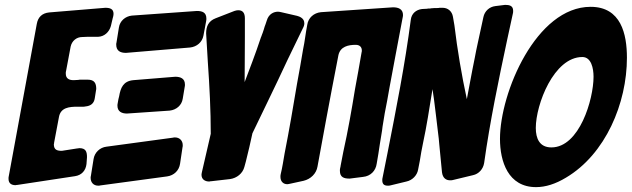

<svg xmlns="http://www.w3.org/2000/svg" viewBox="-20 -765 2593 788"><path d="M288 -42C315 -46 332 -65 335 -92L337 -120C337 -143 332 -157 305 -157L300 -156H298L234 -146C214 -146 201 -150 201 -173L202 -177V-179L222 -285C229 -324 265 -327 297 -327H320C323 -327 327 -327 330 -328C353 -330 366 -341 369 -362L375 -400C375 -424 367 -438 340 -438H312C308 -438 304 -438 301 -437L282 -436C263 -436 250 -443 250 -463C250 -468 250 -471 251 -473L270 -574C275 -597 294 -613 317 -613L340 -614H383C408 -615 428 -633 435 -658C438 -670 440 -681 443 -692L444 -695C445 -700 446 -704 446 -708C446 -729 431 -733 412 -733L182 -714C153 -711 136 -695 131 -667L16 -42C15 -39 15 -36 15 -31C15 -14 25 -5 44 -5L49 -6H51Z M521 -701C494 -698 472 -679 468 -652L458 -590C457 -587 457 -585 457 -582C457 -556 474 -548 497 -548L760 -570C788 -573 810 -592 815 -619L826 -678C827 -682 827 -686 827 -689C827 -714 810 -720 788 -720ZM738 -408C739 -411 739 -415 739 -418C739 -443 721 -450 699 -450L527 -436C486 -432 475 -405 469 -370L466 -358C465 -352 464 -346 463 -341C462 -337 462 -334 462 -331C462 -307 480 -299 501 -299L676 -311C704 -314 726 -333 730 -360ZM417 -163C390 -160 368 -139 364 -112L353 -43C352 -40 352 -38 352 -35C352 -16 364 -3 383 -3C386 -3 389 -3 392 -4L666 -41C694 -45 715 -65 719 -93L729 -160C730 -163 730 -166 730 -169C730 -188 717 -201 698 -201C695 -201 693 -201 690 -200Z M924 -30C952 -34 976 -53 983 -80L989 -102C998 -139 1009 -183 1016 -218C1043 -275 1112 -415 1160 -519L1223 -649C1227 -656 1229 -663 1229 -669C1229 -678 1226 -693 1199 -700L1134 -715C1129 -716 1125 -717 1121 -717C1104 -717 1083 -708 1075 -681L1070 -666C1067 -659 1065 -652 1063 -645L1058 -630C1057 -628 1057 -627 1056 -625L1052 -614C1051 -613 1051 -611 1050 -609C1029 -545 1001 -473 984 -428C984 -475 985 -537 985 -614V-690C985 -712 976 -723 958 -723C953 -723 948 -722 942 -720L865 -690C836 -679 826 -657 826 -628L833 -510C840 -410 845 -312 845 -216L809 -60C808 -55 807 -51 807 -48C807 -29 821 -20 839 -20L843 -21H845Z M1632 -690C1633 -695 1634 -699 1634 -703C1634 -728 1615 -735 1593 -735L1297 -715C1268 -712 1245 -692 1241 -663C1234 -628 1231 -595 1224 -563C1216 -516 1208 -468 1199 -421C1183 -325 1167 -231 1148 -135C1143 -107 1139 -78 1132 -50C1131 -46 1131 -42 1131 -39C1131 -20 1143 -9 1159 -9C1162 -9 1166 -10 1171 -11L1226 -23C1255 -30 1278 -52 1283 -81C1299 -169 1334 -360 1369 -539C1377 -574 1409 -581 1440 -581C1457 -581 1465 -571 1465 -558C1465 -555 1465 -553 1464 -550C1455 -497 1445 -442 1437 -399C1423 -313 1408 -227 1389 -142C1385 -123 1382 -105 1378 -85C1378 -82 1377 -79 1376 -75C1375 -71 1375 -67 1375 -64C1375 -37 1392 -32 1415 -32L1470 -39C1501 -42 1522 -64 1526 -93C1531 -120 1535 -147 1539 -174C1542 -193 1545 -211 1548 -229L1550 -245C1553 -263 1556 -281 1559 -300C1566 -333 1572 -369 1579 -408C1584 -437 1616 -604 1632 -690Z M1648 -20C1672 -25 1692 -45 1696 -69L1703 -105C1707 -130 1711 -154 1716 -177C1731 -246 1742 -319 1755 -399C1758 -382 1764 -338 1769 -294L1777 -227C1780 -204 1782 -186 1783 -171L1794 -58C1797 -33 1812 -25 1827 -25C1832 -25 1835 -25 1838 -26L1921 -46C1945 -51 1963 -71 1967 -96C1991 -267 2026 -435 2062 -604L2085 -710C2086 -713 2086 -716 2086 -721C2086 -742 2070 -745 2053 -745L2013 -740C1988 -737 1969 -719 1964 -695L1941 -589C1936 -566 1932 -547 1929 -530L1919 -480C1912 -447 1907 -413 1896 -358C1875 -455 1857 -561 1845 -661L1839 -696C1835 -720 1817 -733 1797 -733H1784C1781 -732 1777 -732 1774 -732H1764L1751 -731C1749 -731 1747 -731 1746 -730H1736C1735 -729 1733 -729 1731 -729L1712 -728C1687 -725 1669 -709 1666 -684C1642 -499 1606 -318 1570 -135L1550 -35C1549 -32 1549 -29 1549 -25C1549 -10 1556 -3 1571 -3C1576 -3 1579 -3 1582 -4Z M2553 -528C2553 -625 2529 -737 2404 -737C2181 -737 2032 -385 2032 -195C2032 -103 2065 3 2180 3C2219 3 2260 -10 2303 -36C2465 -132 2553 -341 2553 -528ZM2243 -160C2194 -160 2179 -197 2179 -240C2179 -336 2253 -531 2370 -531C2407 -531 2416 -484 2416 -450C2416 -357 2358 -160 2243 -160Z"/></svg>

Font: Bangerz
Style: Bold
Weight: 700
Designer: vernon adams
Foundry: Vernon Adams
Version: Version 2.10;December 28, 2023;FontCreator 13.0.0.2683 64-bi